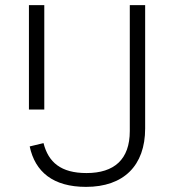

<svg xmlns="http://www.w3.org/2000/svg" viewBox="-20 -718 680 750"><path d="M93 -698V-290H153V-698ZM487 -206C487 -95 426 -42 318 -42C218 -42 169 -84 150 -159L96 -146C117 -47 187 12 316 12C463 12 547 -71 547 -216V-698H487Z"/></svg>

Font: Plexus Sans Light
Style: Regular
Weight: 300
Version: Version 2.001;PS 002.001;hotconv 1.0.70;makeotf.lib2.5.58329